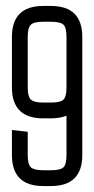

<svg xmlns="http://www.w3.org/2000/svg" viewBox="-20 -624 316 644"><path d="M20 -188 73 -182V-104Q73 -73 83.5 -63Q94 -53 125 -53H151Q183 -53 193 -63Q203 -73 203 -104V-236Q181 -227 151 -227H125Q20 -227 20 -331V-500Q20 -604 125 -604H151Q256 -604 256 -500V-104Q256 0 151 0H125Q20 0 20 -104ZM125 -551Q94 -551 83.5 -541Q73 -531 73 -500V-331Q73 -300 83.5 -290Q94 -280 125 -280H151Q183 -280 193 -290Q203 -300 203 -331V-500Q203 -531 193 -541Q183 -551 151 -551Z"/></svg>

Font: Karantina Light
Style: Regular
Weight: 300
Designer: Rony Koch
Foundry: Rony Koch
Version: Version 1.000; ttfautohint (v1.8.3)